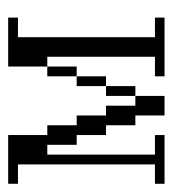

<svg xmlns="http://www.w3.org/2000/svg" viewBox="4 -434 430 479"><g transform="rotate(-90 219.5 -195.0)"><path d="M219.2 -72.8V-146H243.7V-72.8ZM243.7 -146V-219.2H268.1V-146ZM268.1 -219.2V-292.5H292.5V-219.2ZM0 0V-23.9H48.3V-365.7H0V-390.1H121.6V-292.5H146V-219.2H170.4V-146H194.8V-72.8H219.2V0H170.4V-72.8H146V-146H121.6V-219.2H97.2V-292.5H72.8V-23.9H121.6V0ZM268.1 0V-23.9H316.9V-292.5H292.5V-390.1H414.6V-365.7H365.7V-23.9H414.6V0Z"/></g></svg>

Font: FS Mondwest Regular
Style: Regular
Weight: 400
Designer: NZWStudios2024
Foundry: https://fontstruct.com
Version: Version 1.0